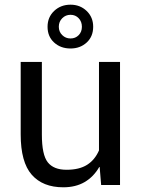

<svg xmlns="http://www.w3.org/2000/svg" viewBox="-20 -794 606 824"><path d="M407.7 -77.1 406.2 -77.6Q381.8 -35.2 343.3 -12.7Q304.7 9.8 251.5 9.8Q163.6 9.8 116.2 -44.2Q68.8 -98.1 68.8 -217.3V-528.3H159.7V-216.3Q159.7 -129.4 185.1 -97.4Q210.4 -65.4 265.6 -65.4Q320.3 -65.4 353.8 -86.7Q387.2 -107.9 404.8 -148.4V-528.3H495.1V0H414.1ZM184.1 -679.2Q184.1 -720.2 212.4 -747.1Q240.7 -773.9 282.7 -773.9Q323.7 -773.9 351.8 -747.1Q379.9 -720.2 379.9 -679.2Q379.9 -637.2 352.1 -611.6Q324.2 -585.9 282.7 -585.9Q240.2 -585.9 212.2 -611.6Q184.1 -637.2 184.1 -679.2ZM232.4 -679.2Q232.4 -657.7 247.1 -643.3Q261.7 -628.9 282.7 -628.9Q303.7 -628.9 317.6 -643.1Q331.5 -657.2 331.5 -679.2Q331.5 -701.2 317.6 -715.8Q303.7 -730.5 282.7 -730.5Q261.7 -730.5 247.1 -715.8Q232.4 -701.2 232.4 -679.2Z"/></svg>

Font: Roboto Web
Style: Regular
Weight: 400
Designer: Google
Version: Version 1.200310; 2013